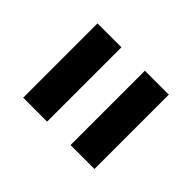

<svg xmlns="http://www.w3.org/2000/svg" viewBox="-72 -566 579 579"><g transform="rotate(-45 217.5 -276.0)"><path d="M376 -124V-226H59V-124ZM376 -326V-428H59V-326Z"/></g></svg>

Font: Raleway
Style: ExtraBold
Weight: 800
Designer: Matt McInerney, Pablo Impallari, Rodrigo Fuenzalida
Foundry: Matt McInerney, Pablo Impallari, Rodrigo Fuenzalida
Version: Version 3.000